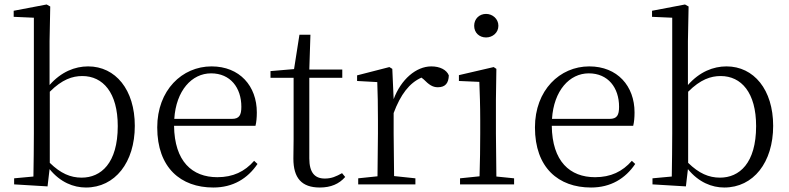

<svg xmlns="http://www.w3.org/2000/svg" viewBox="-20 -822 3517 856"><path d="M363 14C493 14 581 -98 581 -261C581 -422 495 -526 373 -526C314 -526 253 -502 201 -443V-639L204 -793L188 -802L41 -774V-747L131 -743V-227C131 -173 130 -90 129 -35L43 -27V0L192 9L201 -68C249 -9 308 14 363 14ZM202 -413C257 -468 303 -483 347 -483C439 -483 505 -409 505 -260C505 -94 430 -30 344 -30C294 -30 250 -49 202 -96Z M931 14C1019 14 1084 -26 1128 -91L1113 -105C1071 -57 1019 -32 949 -32C837 -32 758 -102 756 -261H1119C1123 -277 1125 -297 1125 -321C1125 -438 1049 -526 923 -526C792 -526 681 -420 681 -254C681 -74 786 14 931 14ZM757 -292C765 -418 835 -495 921 -495C1007 -495 1056 -431 1056 -346C1056 -309 1047 -292 1014 -292Z M1406 14C1455 14 1492 -2 1519 -33L1505 -50C1478 -35 1458 -26 1428 -26C1383 -26 1359 -53 1359 -116V-475H1506V-512H1359L1364 -667H1315L1291 -514L1186 -505V-475H1289V-201C1289 -165 1288 -146 1288 -115C1288 -28 1325 14 1406 14Z M1735 -318C1766 -401 1805 -452 1859 -476L1869 -468C1892 -445 1908 -433 1932 -433C1966 -433 1980 -452 1981 -486C1971 -511 1941 -526 1903 -526C1835 -526 1768 -468 1735 -380L1729 -515L1716 -523L1572 -486V-461L1662 -456C1664 -406 1665 -354 1665 -285V-227L1663 -36L1577 -27V0H1832V-27L1737 -37L1735 -227Z M2147 -655C2176 -655 2202 -676 2202 -707C2202 -738 2176 -760 2147 -760C2117 -760 2094 -738 2094 -707C2094 -676 2117 -655 2147 -655ZM2117 0H2272V-27L2193 -35L2191 -227V-378L2193 -515L2181 -523L2026 -487V-461L2117 -457C2119 -407 2121 -352 2121 -285V-227C2121 -173 2120 -91 2118 -36L2031 -27V0Z M2615 14C2703 14 2768 -26 2812 -91L2797 -105C2755 -57 2703 -32 2633 -32C2521 -32 2442 -102 2440 -261H2803C2807 -277 2809 -297 2809 -321C2809 -438 2733 -526 2607 -526C2476 -526 2365 -420 2365 -254C2365 -74 2470 14 2615 14ZM2441 -292C2449 -418 2519 -495 2605 -495C2691 -495 2740 -431 2740 -346C2740 -309 2731 -292 2698 -292Z M3209 14C3339 14 3427 -98 3427 -261C3427 -422 3341 -526 3219 -526C3160 -526 3099 -502 3047 -443V-639L3050 -793L3034 -802L2887 -774V-747L2977 -743V-227C2977 -173 2976 -90 2975 -35L2889 -27V0L3038 9L3047 -68C3095 -9 3154 14 3209 14ZM3048 -413C3103 -468 3149 -483 3193 -483C3285 -483 3351 -409 3351 -260C3351 -94 3276 -30 3190 -30C3140 -30 3096 -49 3048 -96Z"/></svg>

Font: Noto Serif SC Light
Style: Regular
Weight: 300
Designer: Ryoko NISHIZUKA 西塚涼子 (kana & ideographs); Frank Grießhammer (Latin, Greek & Cyrillic); Wenlong ZHANG 张文龙 (bopomofo); San
Foundry: Adobe
Version: Version 2.001;hotconv 1.1.0;makeotfexe 2.6.0